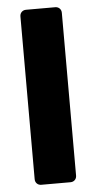

<svg xmlns="http://www.w3.org/2000/svg" viewBox="-52 -743 390 776"><g transform="rotate(-5 143.0 -355.0)"><path d="M84 0Q73 0 66 -7Q59 -14 59 -25V-685Q59 -696 66 -703Q73 -710 84 -710H202Q213 -710 220 -703Q227 -696 227 -685V-25Q227 -14 220 -7Q213 0 202 0Z"/></g></svg>

Font: Fz Rubik
Style: Bold
Weight: 700
Designer: Hubert and Fischer
Foundry: Hubert and Fischer
Version: Vit hóa bi FontZin.com